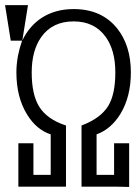

<svg xmlns="http://www.w3.org/2000/svg" viewBox="-20 -738 540 760"><path d="M90.8 -717.8H0L22.5 -577.1H67.4Q56.6 -545.9 50.8 -515.6Q44.9 -482.4 44.9 -451.2Q44.9 -353.5 86.9 -285.2Q124 -224.6 180.7 -206.1V-45.9H156.2H132.8H112.3V-170.9H52.7V1H99.6H190.4H241.2V-241.2Q166 -265.6 134.8 -316.4Q105.5 -364.3 105.5 -451.2Q105.5 -538.1 143.6 -591.8Q187.5 -653.3 271.5 -653.3Q354.5 -653.3 398.4 -591.8Q436.5 -539.1 436.5 -451.2Q436.5 -364.3 408.2 -318.4Q377.9 -269.5 302.7 -241.2V1H357.4H446.3L491.2 2V-170.9H431.6V-45.9H409.2H384.8H362.3V-206.1Q418.9 -226.6 456.1 -286.1Q498 -354.5 498 -451.2Q498 -557.6 443.4 -626Q381.8 -702.1 271.5 -702.1Q198.2 -702.1 144.5 -667Q96.7 -635.7 68.4 -578.1Z"/></svg>

Font: DotumChe
Style: Regular
Weight: 400
Monospace: yes
Version: Version 2.21